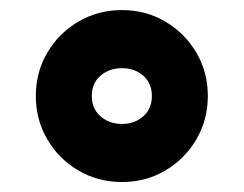

<svg xmlns="http://www.w3.org/2000/svg" viewBox="-20 -427 491 387"><path d="M52.2 -233.4Q52.2 -281.7 75.4 -321Q98.6 -360.4 138.2 -383.5Q177.7 -406.7 225.6 -406.7Q273.9 -406.7 313.2 -383.5Q352.5 -360.4 375.7 -321Q398.9 -281.7 398.9 -233.4Q398.9 -185.5 375.7 -146Q352.5 -106.4 313.2 -83.3Q273.9 -60.1 225.6 -60.1Q177.7 -60.1 138.2 -83.3Q98.6 -106.4 75.4 -146Q52.2 -185.5 52.2 -233.4ZM165 -233.4Q165 -208 182.6 -192.6Q200.2 -177.2 225.6 -177.2Q251.5 -177.2 268.8 -192.6Q286.1 -208 286.1 -233.4Q286.1 -259.3 268.8 -274.4Q251.5 -289.6 225.6 -289.6Q200.2 -289.6 182.6 -274.4Q165 -259.3 165 -233.4Z"/></svg>

Font: Vazirmatn RD UI FD Black
Style: Regular
Weight: 900
Designer: Saber Rastikerdar
Foundry: Saber Rastikerdar
Version: Version 33.003